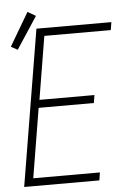

<svg xmlns="http://www.w3.org/2000/svg" viewBox="-56 -859 613 901"><g transform="rotate(-5 250.0 -408.5)"><path d="M21 0 143 -735H496L490 -698H177L128 -401H387L381 -364H121L67 -37H381L375 0ZM47 -644 16 -661 108 -817 146 -795Z"/></g></svg>

Font: Iosevka SS04 XLt Obl
Style: Regular
Weight: 200
Italic angle: -9°
Monospace: yes
Designer: Belleve Invis
Foundry: Belleve Invis
Version: Version 19.0.0; ttfautohint (v1.8.4)